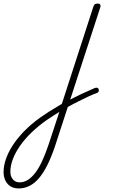

<svg xmlns="http://www.w3.org/2000/svg" viewBox="-303 -535 639 1074"><path d="M71 32Q92 21 112.5 10.5Q133 0 153 -9.5Q173 -19 192 -27Q211 -35 228 -43Q238 -46 243 -43Q248 -40 249.5 -34Q251 -28 248 -22Q245 -16 237 -14Q217 -7 195.5 3Q174 13 152 24Q130 35 106.5 47Q83 59 60 73ZM-198 519Q-224 519 -243 508Q-262 497 -272.5 475.5Q-283 454 -283 427Q-283 390 -267.5 348Q-252 306 -222 263.5Q-192 221 -149 180.5Q-106 140 -52 105Q-29 89 -5 75Q19 61 43 46L220 -500Q223 -508 228 -511.5Q233 -515 243 -515Q254 -515 257.5 -509Q261 -503 258 -494L4 285Q-16 344 -38 388Q-60 432 -84.5 461Q-109 490 -137.5 504.5Q-166 519 -198 519ZM-193 485Q-170 485 -148.5 472Q-127 459 -107 433.5Q-87 408 -68.5 368.5Q-50 329 -32 276L29 91Q12 101 -4.5 112Q-21 123 -38 134Q-87 168 -125.5 205Q-164 242 -190.5 280Q-217 318 -231 355Q-245 392 -245 425Q-245 443 -238.5 456.5Q-232 470 -220.5 477.5Q-209 485 -193 485Z"/></svg>

Font: Playwrite BE VLG Thin
Style: Regular
Weight: 250
Designer: Veronika Burian, José Scaglione
Foundry: TypeTogether
Version: Version 1.002